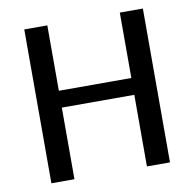

<svg xmlns="http://www.w3.org/2000/svg" viewBox="-78 -773 864 853"><g transform="rotate(-10 354.0 -347.0)"><path d="M86 0V-694H190V-399H517V-694H621V0H517V-323H190V0Z"/></g></svg>

Font: KaTeX_SansSerif
Style: Regular
Weight: 400
Version: Version 1.1; ttfautohint (v1.3)